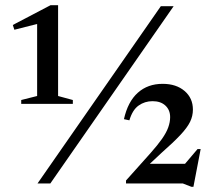

<svg xmlns="http://www.w3.org/2000/svg" viewBox="-20 -709 827 742"><path d="M125 0 601.5 -685H651L174.5 0ZM664.5 -40 743.5 -133H755.5L727.5 13H720L686.5 0H467V-11.5L560.5 -116Q589 -148 606 -172.2Q623 -196.5 630.2 -216.8Q637.5 -237 637.5 -256.5Q637.5 -284 619.2 -301Q601 -318 569.5 -318Q539.5 -318 515.8 -301.2Q492 -284.5 480 -244L459 -248.5Q474 -316 512.5 -350.5Q551 -385 608.5 -385Q661 -385 693.2 -357.5Q725.5 -330 725.5 -285.5Q725.5 -260.5 714.5 -238Q703.5 -215.5 677.2 -187.5Q651 -159.5 604.5 -118.5L535 -53.5V-76H726ZM123.5 -338V-651L153.5 -624L35.5 -594L29.5 -612.5L175.5 -689H204.5V-338L261.5 -322.5V-307.5H62V-322.5Z"/></svg>

Font: Newsreader 36pt Medium
Style: Regular
Weight: 500
Designer: Hugues Gentile
Foundry: Production Type
Version: Version 1.003